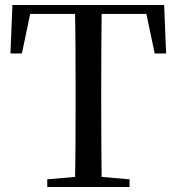

<svg xmlns="http://www.w3.org/2000/svg" viewBox="-20 -752 710 772"><path d="M170 0V-31L320 -44H349L501 -31V0ZM281 0Q283 -84 283.5 -169Q284 -254 284 -339V-392Q284 -478 283.5 -562.5Q283 -647 281 -732H389Q388 -648 387.5 -563Q387 -478 387 -392V-340Q387 -254 387.5 -169.5Q388 -85 389 0ZM22 -537 30 -732H640L648 -537H602L561 -732L610 -696H59L109 -732L68 -537Z"/></svg>

Font: Noto Serif TC ExtraLight Medium
Style: Regular
Weight: 500
Version: Version 2.002-H1;hotconv 1.1.0;makeotfexe 2.6.0